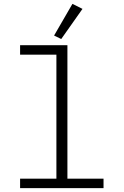

<svg xmlns="http://www.w3.org/2000/svg" viewBox="-20 -974 640 994"><path d="M84 -49H272V-691H84V-740H329V-49H516V0H84ZM297 -772 260 -790 355 -954 407 -928Z"/></svg>

Font: IBM Plex Mono Light
Style: Regular
Weight: 300
Monospace: yes
Designer: Mike Abbink, Paul van der Laan, Pieter van Rosmalen
Foundry: Bold Monday
Version: Version 2.3